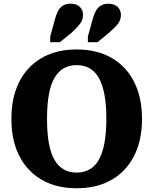

<svg xmlns="http://www.w3.org/2000/svg" viewBox="-20 -992 821 1029"><path d="M391 17Q312 17 248 -7.5Q184 -32 137.5 -80Q91 -128 66 -197Q41 -266 41 -355Q41 -444 66 -513Q91 -582 137.5 -630Q184 -678 248 -702.5Q312 -727 391 -727Q470 -727 534 -702.5Q598 -678 644.5 -630Q691 -582 716 -513Q741 -444 741 -355Q741 -266 716 -197Q691 -128 644.5 -80Q598 -32 534 -7.5Q470 17 391 17ZM391 -67Q429 -67 459 -83.5Q489 -100 509 -134.5Q529 -169 539.5 -224Q550 -279 550 -355Q550 -431 539.5 -486Q529 -541 509 -575.5Q489 -610 459.5 -626.5Q430 -643 391 -643Q352 -643 322.5 -626.5Q293 -610 272.5 -575.5Q252 -541 242 -486Q232 -431 232 -355Q232 -279 242 -224Q252 -169 272.5 -134.5Q293 -100 322.5 -83.5Q352 -67 391 -67ZM274 -887Q281 -914 291 -933Q301 -952 317.5 -962Q334 -972 358 -972Q391 -972 408 -955Q425 -938 425 -912Q425 -885 409 -864.5Q393 -844 364 -817L301 -766H249V-796ZM476 -887Q483 -914 493.5 -933Q504 -952 520.5 -962Q537 -972 560 -972Q593 -972 610.5 -955Q628 -938 628 -912Q628 -885 612 -864.5Q596 -844 566 -818L503 -766H451V-796Z"/></svg>

Font: Roboto Serif SemiCondensed
Style: Bold
Weight: 700
Width: 4
Designer: Greg Gazdowicz
Foundry: Commercial Type
Version: Version 1.007